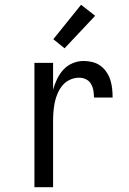

<svg xmlns="http://www.w3.org/2000/svg" viewBox="-20 -783 540 803"><path d="M124 0V-520H202V-408Q208 -430 218.5 -452Q229 -474 245 -491.5Q261 -509 283.5 -518.5Q306 -528 330 -528Q348 -528 366.5 -523.5Q385 -519 400 -508Q415 -497 425.5 -481.5Q436 -466 441.5 -448.5Q447 -431 449 -412.5Q451 -394 451 -375H373Q373 -390 370.5 -404.5Q368 -419 360.5 -432Q353 -445 339.5 -451.5Q326 -458 311 -458Q291 -458 272.5 -449.5Q254 -441 241.5 -426Q229 -411 221 -392.5Q213 -374 209 -354.5Q205 -335 203.5 -315Q202 -295 202 -276V0ZM250 -581 203 -619 319 -763 378 -717Z"/></svg>

Font: Iosevka Fixed
Style: Regular
Weight: 400
Monospace: yes
Designer: Belleve Invis
Foundry: Belleve Invis
Version: Version 33.2.4